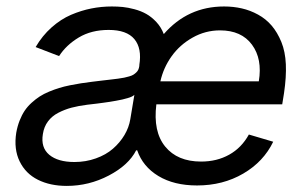

<svg xmlns="http://www.w3.org/2000/svg" viewBox="-20 -573 965 605"><path d="M600.9 11.4Q528.4 11.4 479.2 -18.3Q430 -47.9 412.3 -99.4H409.1Q385.3 -52.6 322.8 -19.9Q260.3 12.8 190.3 12.8Q138.1 12.8 99.4 -6.6Q60.7 -25.9 41.9 -64.5Q23.1 -103 31.2 -154.8Q34.8 -175.1 41.7 -192.8Q48.7 -210.6 57.7 -224.1Q66.8 -237.6 79.5 -249.1Q92.3 -260.7 105.1 -269Q117.9 -277.3 134.8 -284.3Q151.6 -291.2 166.5 -295.8Q181.5 -300.4 200.6 -304.3Q219.8 -308.2 235.1 -310.5Q250.4 -312.9 269.9 -315.3Q283.7 -317.1 301.1 -319.1Q318.5 -321 328.7 -322.3Q338.8 -323.5 351.6 -325.1Q364.3 -326.7 371.4 -328.3Q378.6 -329.9 386.9 -332.2Q395.2 -334.5 399.9 -337.4Q404.5 -340.2 408.9 -344.3Q413.4 -348.4 415.7 -353.3Q418 -358.3 419 -365.1V-367.9Q427.6 -420.8 403.4 -449.8Q379.3 -478.7 322.4 -478.7Q267.8 -478.7 228.2 -454.9Q188.6 -431.1 166.2 -396.3L92.3 -424.7Q113.3 -460.6 142.4 -486.5Q171.5 -512.4 203.8 -526.3Q236.2 -540.1 267.8 -546.3Q299.4 -552.6 332.4 -552.6Q350.1 -552.6 366.7 -551Q383.2 -549.4 403.8 -543.9Q424.4 -538.4 440.9 -529.1Q457.4 -519.9 472.7 -503.6Q487.9 -487.2 496.1 -465.6Q571.7 -552.6 686.1 -552.6Q715.6 -552.6 742 -546.5Q768.5 -540.5 793.1 -527Q817.8 -513.5 835.9 -492.4Q854 -471.2 866.5 -440.9Q878.9 -410.5 880.7 -370.6Q882.5 -330.6 875 -279.8L869.3 -244.3H472.7Q462 -158.4 500.5 -111.2Q539.1 -63.9 613.6 -63.9Q663.4 -63.9 702.2 -85.6Q741.1 -107.2 764.2 -149.1L840.9 -126.4Q810.7 -63.6 746.6 -26.1Q682.5 11.4 600.9 11.4ZM214.5 -62.5Q250.4 -62.5 282.1 -73.9Q313.9 -85.2 335.9 -104.4Q358 -123.6 372.2 -147.5Q386.4 -171.5 390.6 -197.4L403.4 -274.1Q400.6 -271.3 395.2 -268.6Q389.9 -266 381.6 -263.7Q373.2 -261.4 365.2 -259.4Q357.2 -257.5 345.5 -255.5Q333.8 -253.6 325.6 -252.1Q317.5 -250.7 304.5 -249.1Q291.5 -247.5 285.7 -246.6Q279.8 -245.7 267.9 -244.5Q256 -243.3 254.3 -242.9Q226.6 -239.3 205.3 -233.7Q183.9 -228 163.9 -217.7Q143.8 -207.4 131.2 -190.5Q118.6 -173.7 115.1 -150.6Q108 -108 135.3 -85.2Q162.6 -62.5 214.5 -62.5ZM485.4 -316.8H795.5Q807.2 -387.1 774 -432.2Q740.8 -477.3 673.3 -477.3Q627.1 -477.3 586.8 -454.5Q546.5 -431.8 520.8 -395.8Q495 -359.7 485.4 -316.8Z"/></svg>

Font: Karasuma Gothic
Style: Italic
Weight: 400
Italic angle: -9.39999°
Designer: Rasmus Andersson / Ryoko Nishizuka
Foundry: Genbu
Version: Version 1.00